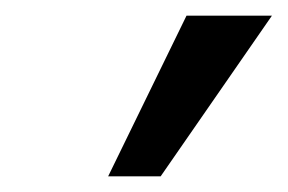

<svg xmlns="http://www.w3.org/2000/svg" viewBox="-20 -783 367 245"><path d="M185 -558H118L218 -763H327Z"/></svg>

Font: Muli SemiBold
Style: Regular
Weight: 600
Designer: Vernon Adams
Foundry: Vernon Adams
Version: Version 2.000